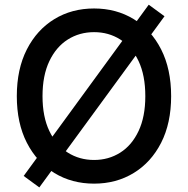

<svg xmlns="http://www.w3.org/2000/svg" viewBox="-20 -774 803 820"><path d="M381.8 10.3Q286.6 10.3 212.2 -35.2Q137.7 -80.6 94.7 -164.3Q51.8 -248 51.8 -363.3Q51.8 -479 94.7 -563Q137.7 -647 212.2 -692.4Q286.6 -737.8 381.8 -737.8Q476.6 -737.8 551 -692.4Q625.5 -647 668.2 -563Q710.9 -479 710.9 -363.3Q710.9 -248 668.2 -164.3Q625.5 -80.6 551 -35.2Q476.6 10.3 381.8 10.3ZM381.8 -90.8Q443.8 -90.8 493.4 -122.1Q543 -153.3 571.8 -214.4Q600.6 -275.4 600.6 -363.3Q600.6 -452.1 571.8 -513.2Q543 -574.2 493.4 -605.5Q443.8 -636.7 381.8 -636.7Q319.3 -636.7 269.5 -605.2Q219.7 -573.7 190.7 -512.7Q161.6 -451.7 161.6 -363.3Q161.6 -275.4 190.7 -214.6Q219.7 -153.8 269.5 -122.3Q319.3 -90.8 381.8 -90.8ZM147.9 26.4 81.1 -22.5 615.2 -753.9 682.6 -704.6Z"/></svg>

Font: Inter 18pt Medium
Style: Regular
Weight: 500
Designer: Rasmus Andersson
Foundry: rsms
Version: Version 4.001;git-66647c0bb